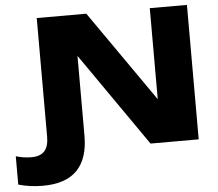

<svg xmlns="http://www.w3.org/2000/svg" viewBox="-175 -817 1210 1067"><g transform="rotate(-5 430.0 -284.0)"><path d="M345 -750 763.1 -150.2 699 -137V-750H906.3V0H637.6L212 -612.3L275.7 -625.5V-74.9Q275.7 52 212.7 116.8Q149.7 181.6 21.5 181.6Q-14.1 181.6 -49.5 176.8Q-85 171.9 -114.6 162.9V5Q-94.5 11 -72.7 14.5Q-50.8 18 -28.8 18Q21.8 18 45.1 -8.1Q68.4 -34.2 68.4 -87.5V-750Z"/></g></svg>

Font: Unbounded Variable
Style: Regular
Weight: 400
Designer: Luke Prowse, Jean-Baptiste Morizot, Fátima Lázaro, Florian Runge
Foundry: NaN
Version: Version 1.600;FEAKit 1.0